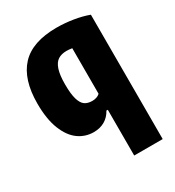

<svg xmlns="http://www.w3.org/2000/svg" viewBox="-186 -668 910 998"><g transform="rotate(-30 269.5 -169.0)"><path d="M324.5 -54.5H316Q299.5 -23.5 271 -6.8Q242.5 10 204.5 10Q154 10 113.2 -19.2Q72.5 -48.5 48 -110.2Q23.5 -172 23.5 -265Q23.5 -410 92.2 -483.8Q161 -557.5 306.5 -557.5Q355 -557.5 405 -549.5Q455 -541.5 495.5 -526.5V220H324.5ZM324.5 -150.5V-424Q304.5 -427 291.5 -427Q260.5 -427 240 -413.8Q219.5 -400.5 208.8 -368.2Q198 -336 198 -280Q198 -222 207.5 -190.2Q217 -158.5 234.2 -146.5Q251.5 -134.5 279 -134.5Q292 -134.5 304 -138.5Q316 -142.5 324.5 -150.5Z"/></g></svg>

Font: Encode Sans Condensed ExtraBold
Style: Regular
Weight: 800
Width: 3
Designer: Multiple Designers
Foundry: Impallari Type
Version: Version 2.000